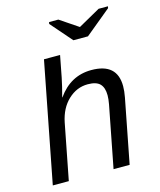

<svg xmlns="http://www.w3.org/2000/svg" viewBox="-123 -930 846 1018"><g transform="rotate(-15 300.0 -421.0)"><path d="M167 -658.2H255.4Q241.2 -584 232.7 -540.5Q224.1 -497.1 208 -438H209.5Q279.8 -538.1 394.5 -538.1Q535.6 -538.1 535.6 -412.1Q535.6 -385.3 529.3 -352.1L460.9 0H372.6L438.5 -339.4Q443.4 -366.2 443.4 -386.7Q443.4 -428.7 423.3 -449.5Q403.3 -470.2 356.4 -470.2Q295.9 -470.2 248.8 -426Q201.7 -381.8 186.5 -306.2L127 0H39.1ZM423.8 -715.3H343.8L242.2 -832L244.1 -841.8H294.9L395 -774.4H396L516.1 -841.8H567.4L565.4 -832Z"/></g></svg>

Font: Cousine
Style: Italic
Weight: 400
Italic angle: -12°
Monospace: yes
Designer: Steve Matteson
Foundry: Monotype Imaging Inc.
Version: Version 1.21